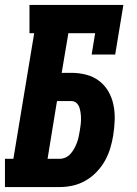

<svg xmlns="http://www.w3.org/2000/svg" viewBox="-31 -755 551 775"><path d="M-11 0V-114H23L107 -621H88V-735H467L434 -535H339L353 -621H245L218 -461H257Q288 -461 317 -453.5Q346 -446 369 -428.5Q392 -411 406.5 -386Q421 -361 427 -331.5Q433 -302 432 -271Q431 -240 426 -209Q422 -183 414 -156.5Q406 -130 392.5 -106Q379 -82 359 -61Q339 -40 314.5 -26Q290 -12 263.5 -6Q237 0 210 0ZM210 -114Q222 -114 234 -119.5Q246 -125 254.5 -135Q263 -145 269 -156Q275 -167 279.5 -179Q284 -191 286.5 -203Q289 -215 291 -227Q293 -239 294.5 -251Q296 -263 296 -275Q296 -287 294.5 -298.5Q293 -310 289.5 -321Q286 -332 277.5 -339.5Q269 -347 257 -347H199L161 -114Z"/></svg>

Font: Iosevka Slab Heavy
Style: Italic
Weight: 900
Italic angle: -9°
Monospace: yes
Designer: Belleve Invis
Foundry: Belleve Invis
Version: Version 11.1.0; ttfautohint (v1.8.3)